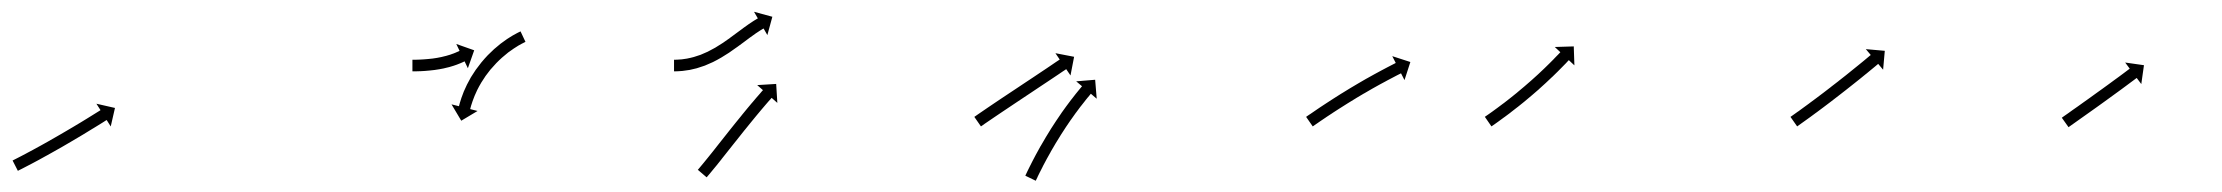

<svg xmlns="http://www.w3.org/2000/svg" viewBox="-20 -299 3830 331"><path d="M3.5 -23.2C2.9 -22.9 2.3 -22.6 1.7 -22.3L10.8 -4.5C11.3 -4.8 11.9 -5.1 12.5 -5.4L12.5 -5.4L12.5 -5.4C14.2 -6.2 15.8 -7 17.5 -7.9L17.5 -7.9L17.5 -7.9C20.1 -9.2 22.6 -10.5 25.2 -11.9L25.2 -11.9L25.2 -11.9C28.6 -13.6 31.9 -15.4 35.2 -17.1L35.2 -17.1L35.2 -17.1C39.1 -19.2 43.1 -21.3 47 -23.4L47 -23.4L47 -23.4C51.4 -25.8 55.7 -28.2 60 -30.6L60.1 -30.6L60.1 -30.6C64.7 -33.2 69.3 -35.8 74 -38.4L74 -38.4L74 -38.4C78.8 -41.1 83.5 -43.8 88.3 -46.5L88.3 -46.5L88.3 -46.5C93 -49.3 97.8 -52 102.5 -54.8L102.5 -54.8L102.5 -54.8C107.1 -57.5 111.7 -60.2 116.2 -62.9L116.2 -62.9L116.3 -62.9C120.5 -65.5 124.8 -68 129 -70.6L129 -70.6L129 -70.6C132.8 -72.9 136.6 -75.2 140.4 -77.6L140.4 -77.6L140.5 -77.6C143.7 -79.5 146.9 -81.5 150.1 -83.5L150.1 -83.5L150.1 -83.5C152.5 -85 155 -86.6 157.5 -88.1C159 -89.1 160.6 -90.1 162.2 -91.1C162.8 -91.4 163.3 -91.8 163.9 -92.1L170.9 -81L178.2 -112.9L146.2 -120.2L153.3 -109.1C152.7 -108.7 152.1 -108.4 151.6 -108C150 -107 148.4 -106.1 146.9 -105.1C144.4 -103.5 142 -102 139.5 -100.5L139.5 -100.5L139.5 -100.5C136.4 -98.5 133.2 -96.6 130 -94.6L130 -94.6L130 -94.6C126.2 -92.3 122.4 -90 118.7 -87.7L118.7 -87.7L118.7 -87.7C114.5 -85.2 110.2 -82.6 106 -80.1L106 -80.1L106 -80.1C101.5 -77.4 96.9 -74.7 92.4 -72.1L92.4 -72.1L92.4 -72.1C87.7 -69.3 83 -66.6 78.3 -63.9L78.3 -63.9L78.3 -63.9C73.6 -61.2 68.9 -58.5 64.1 -55.8L64.1 -55.8L64.2 -55.8C59.6 -53.2 55 -50.6 50.4 -48.1L50.4 -48.1L50.4 -48.1C46.1 -45.7 41.8 -43.4 37.4 -41L37.5 -41L37.5 -41C33.6 -38.9 29.7 -36.9 25.8 -34.8L25.8 -34.8L25.9 -34.8C22.6 -33.1 19.3 -31.3 16 -29.6L16 -29.6L16 -29.6C13.5 -28.3 10.9 -27 8.4 -25.7L8.4 -25.7L8.4 -25.7C6.8 -24.9 5.1 -24 3.5 -23.2L3.5 -23.2Z M692 -196C691.6 -196 691.3 -196 691 -196L691 -176C691.3 -176 691.7 -176 692 -176L692 -176L692.1 -176C693 -176 694 -176 695 -176L695 -176L695 -176C696.5 -176 698.1 -176.1 699.6 -176.1C699.6 -176.1 699.6 -176.1 699.6 -176.1C699.6 -176.1 699.6 -176.1 699.6 -176.1C701.6 -176.2 703.6 -176.2 705.5 -176.3C705.5 -176.3 705.5 -176.3 705.6 -176.3C705.6 -176.3 705.6 -176.3 705.6 -176.3C707.9 -176.4 710.2 -176.6 712.6 -176.7C712.6 -176.7 712.6 -176.7 712.6 -176.7C712.6 -176.7 712.6 -176.7 712.6 -176.7C715.2 -176.9 717.8 -177.1 720.4 -177.4C720.4 -177.4 720.4 -177.4 720.4 -177.4C720.4 -177.4 720.5 -177.4 720.5 -177.4C723.2 -177.6 725.9 -178 728.7 -178.3C728.7 -178.3 728.7 -178.3 728.7 -178.3C728.8 -178.3 728.8 -178.3 728.8 -178.3C731.6 -178.7 734.4 -179.1 737.2 -179.6C737.2 -179.6 737.2 -179.6 737.3 -179.6C737.3 -179.6 737.3 -179.6 737.3 -179.6C740.1 -180.1 742.9 -180.7 745.6 -181.2C745.6 -181.2 745.7 -181.3 745.7 -181.3C745.8 -181.3 745.8 -181.3 745.8 -181.3C748.4 -181.9 751.1 -182.5 753.7 -183.2C753.7 -183.2 753.8 -183.2 753.8 -183.2C753.8 -183.2 753.9 -183.2 753.9 -183.2C756.3 -183.9 758.7 -184.6 761.2 -185.4C761.2 -185.4 761.2 -185.4 761.2 -185.4C761.3 -185.4 761.3 -185.4 761.3 -185.4C763.5 -186.1 765.6 -186.9 767.7 -187.6C767.7 -187.6 767.8 -187.7 767.8 -187.7C767.8 -187.7 767.9 -187.7 767.9 -187.7C769.6 -188.4 771.4 -189.1 773.2 -189.8C773.2 -189.8 773.2 -189.8 773.2 -189.8C773.3 -189.8 773.3 -189.8 773.3 -189.8C774.7 -190.4 776 -191 777.4 -191.6C777.4 -191.6 777.4 -191.6 777.4 -191.6C777.4 -191.6 777.4 -191.6 777.4 -191.6C778.3 -192 779.2 -192.4 780 -192.8C780 -192.8 780 -192.8 780 -192.8C780 -192.8 780 -192.8 780 -192.8C780.3 -193 780.6 -193.1 780.9 -193.3L786.6 -181.4L797.5 -212.3L766.6 -223.2L772.3 -211.3C772 -211.1 771.7 -211 771.4 -210.9C771.4 -210.9 771.4 -210.9 771.4 -210.9C771.5 -210.9 771.5 -210.9 771.5 -210.9C770.7 -210.5 769.9 -210.2 769.1 -209.8C769.1 -209.8 769.1 -209.8 769.2 -209.8C769.2 -209.8 769.2 -209.9 769.2 -209.9C768 -209.3 766.8 -208.8 765.5 -208.3C765.5 -208.3 765.6 -208.3 765.6 -208.3C765.6 -208.3 765.6 -208.3 765.6 -208.3C764 -207.6 762.4 -207 760.8 -206.4C760.8 -206.4 760.8 -206.4 760.9 -206.4C760.9 -206.4 760.9 -206.5 760.9 -206.5C759 -205.7 757 -205.1 755.1 -204.4C755.1 -204.4 755.1 -204.4 755.1 -204.5C755.2 -204.5 755.2 -204.5 755.2 -204.5C753 -203.8 750.8 -203.1 748.5 -202.5C748.5 -202.5 748.6 -202.5 748.6 -202.5C748.6 -202.5 748.7 -202.6 748.7 -202.6C746.3 -201.9 743.8 -201.3 741.4 -200.8C741.4 -200.8 741.4 -200.8 741.4 -200.8C741.5 -200.8 741.5 -200.8 741.5 -200.8C738.9 -200.3 736.4 -199.8 733.8 -199.3C733.8 -199.3 733.8 -199.3 733.9 -199.3C733.9 -199.3 733.9 -199.3 733.9 -199.3C731.3 -198.9 728.7 -198.5 726.1 -198.1C726.1 -198.1 726.1 -198.1 726.1 -198.1C726.1 -198.1 726.2 -198.1 726.2 -198.1C723.6 -197.8 721 -197.5 718.4 -197.3C718.4 -197.3 718.5 -197.3 718.5 -197.3C718.5 -197.3 718.5 -197.3 718.5 -197.3C716.1 -197 713.6 -196.8 711.2 -196.7C711.2 -196.7 711.2 -196.7 711.2 -196.7C711.3 -196.7 711.3 -196.7 711.3 -196.7C709.1 -196.5 706.9 -196.4 704.6 -196.3C704.6 -196.3 704.7 -196.3 704.7 -196.3C704.7 -196.3 704.7 -196.3 704.7 -196.3C702.8 -196.2 700.9 -196.2 699.1 -196.1C699.1 -196.1 699.1 -196.1 699.1 -196.1C699.1 -196.1 699.1 -196.1 699.1 -196.1C697.7 -196.1 696.2 -196 694.7 -196L694.8 -196L694.8 -196C693.8 -196 692.9 -196 691.9 -196L692 -196ZM884.3 -226.1C884.9 -226.3 885.4 -226.6 885.9 -226.8L877.4 -244.9C876.9 -244.7 876.3 -244.4 875.8 -244.1C875.8 -244.1 875.8 -244.1 875.7 -244.1C875.7 -244.1 875.7 -244.1 875.7 -244.1C874.1 -243.3 872.5 -242.5 870.9 -241.7C870.9 -241.7 870.9 -241.7 870.9 -241.7C870.8 -241.7 870.8 -241.6 870.8 -241.6C868.4 -240.3 865.9 -239 863.5 -237.6C863.5 -237.6 863.5 -237.6 863.5 -237.6C863.4 -237.5 863.4 -237.5 863.4 -237.5C860.3 -235.7 857.2 -233.7 854.2 -231.8C854.2 -231.8 854.2 -231.7 854.1 -231.7C854.1 -231.7 854 -231.6 854 -231.6C850.5 -229.2 847 -226.7 843.6 -224.1C843.6 -224.1 843.6 -224.1 843.5 -224.1C843.5 -224 843.4 -224 843.4 -224C839.7 -221 836 -218 832.4 -214.8C832.4 -214.8 832.3 -214.8 832.3 -214.7C832.2 -214.7 832.2 -214.7 832.2 -214.7C828.4 -211.2 824.7 -207.7 821.1 -204C821.1 -204 821.1 -204 821 -203.9C821 -203.9 820.9 -203.8 820.9 -203.8C817.3 -200 813.8 -196.1 810.4 -192C810.4 -192 810.3 -192 810.3 -191.9C810.2 -191.9 810.2 -191.8 810.2 -191.8C806.9 -187.7 803.7 -183.5 800.6 -179.2C800.6 -179.2 800.5 -179.2 800.5 -179.1C800.4 -179.1 800.4 -179 800.4 -179C797.5 -174.8 794.7 -170.5 792.1 -166.2C792.1 -166.2 792 -166.1 792 -166C792 -166 791.9 -165.9 791.9 -165.9C789.5 -161.8 787.3 -157.6 785.1 -153.3C785.1 -153.3 785.1 -153.3 785 -153.2C785 -153.2 785 -153.1 785 -153.1C783.1 -149.3 781.3 -145.4 779.7 -141.5C779.7 -141.5 779.6 -141.4 779.6 -141.4C779.6 -141.3 779.6 -141.3 779.6 -141.3C778.2 -137.9 777 -134.5 775.8 -131.1C775.8 -131.1 775.7 -131.1 775.7 -131.1C775.7 -131 775.7 -131 775.7 -131C774.8 -128.3 774 -125.7 773.2 -123C773.2 -123 773.1 -123 773.1 -123C773.1 -122.9 773.1 -122.9 773.1 -122.9C772.6 -121.2 772.1 -119.5 771.7 -117.7C771.7 -117.7 771.7 -117.7 771.7 -117.7C771.7 -117.7 771.7 -117.7 771.7 -117.7C771.5 -117.1 771.3 -116.5 771.2 -115.9L758.4 -119.1L775.2 -90.9L803.3 -107.7L790.6 -110.9C790.7 -111.5 790.9 -112.1 791 -112.7C791 -112.7 791 -112.6 791 -112.6C791 -112.6 791 -112.6 791 -112.6C791.4 -114.2 791.9 -115.8 792.3 -117.4C792.3 -117.4 792.3 -117.3 792.3 -117.3C792.3 -117.3 792.3 -117.3 792.3 -117.3C793 -119.7 793.8 -122.2 794.7 -124.6C794.7 -124.6 794.6 -124.6 794.6 -124.5C794.6 -124.5 794.6 -124.4 794.6 -124.4C795.7 -127.6 796.9 -130.7 798.2 -133.8C798.2 -133.8 798.1 -133.8 798.1 -133.7C798.1 -133.7 798.1 -133.6 798.1 -133.6C799.6 -137.3 801.3 -140.9 803 -144.5C803 -144.5 803 -144.4 802.9 -144.3C802.9 -144.3 802.9 -144.2 802.9 -144.2C804.9 -148.2 807 -152.1 809.3 -155.9C809.3 -155.9 809.2 -155.9 809.2 -155.8C809.2 -155.8 809.1 -155.7 809.1 -155.7C811.6 -159.8 814.2 -163.8 816.9 -167.7C816.9 -167.7 816.9 -167.7 816.8 -167.6C816.8 -167.6 816.7 -167.5 816.7 -167.5C819.6 -171.5 822.6 -175.4 825.7 -179.3C825.7 -179.3 825.7 -179.2 825.7 -179.2C825.6 -179.1 825.6 -179.1 825.6 -179.1C828.8 -182.8 832.1 -186.5 835.5 -190.1C835.5 -190.1 835.4 -190.1 835.4 -190C835.4 -190 835.3 -189.9 835.3 -189.9C838.7 -193.3 842.1 -196.7 845.7 -199.9C845.7 -199.9 845.6 -199.8 845.6 -199.8C845.5 -199.8 845.5 -199.7 845.5 -199.7C848.9 -202.7 852.3 -205.5 855.8 -208.3C855.8 -208.3 855.8 -208.3 855.7 -208.2C855.7 -208.2 855.6 -208.2 855.6 -208.2C858.8 -210.6 862.1 -212.9 865.4 -215.1C865.4 -215.1 865.3 -215.1 865.3 -215.1C865.2 -215.1 865.2 -215 865.2 -215C868 -216.9 870.8 -218.6 873.7 -220.4C873.7 -220.4 873.6 -220.3 873.6 -220.3C873.5 -220.3 873.5 -220.3 873.5 -220.3C875.7 -221.5 877.9 -222.8 880.2 -224C880.2 -224 880.2 -224 880.1 -223.9C880.1 -223.9 880.1 -223.9 880.1 -223.9C881.5 -224.7 883 -225.4 884.4 -226.1C884.4 -226.1 884.4 -226.1 884.4 -226.1C884.4 -226.1 884.3 -226.1 884.3 -226.1Z M1143.7 -196C1143.1 -196 1142.5 -196 1142 -196L1142 -176C1142.7 -176 1143.3 -176 1143.9 -176C1143.9 -176 1143.9 -176 1143.9 -176C1143.9 -176 1144 -176 1144 -176C1145.7 -176 1147.5 -176.1 1149.3 -176.2C1149.3 -176.2 1149.3 -176.2 1149.4 -176.2C1149.4 -176.2 1149.4 -176.2 1149.4 -176.2C1152.2 -176.3 1154.9 -176.6 1157.7 -176.8C1157.7 -176.8 1157.7 -176.8 1157.8 -176.8C1157.8 -176.8 1157.9 -176.9 1157.9 -176.9C1161.4 -177.3 1164.9 -177.8 1168.5 -178.4C1168.5 -178.4 1168.5 -178.4 1168.6 -178.4C1168.7 -178.4 1168.7 -178.4 1168.7 -178.4C1172.9 -179.3 1177 -180.2 1181.1 -181.3C1181.1 -181.3 1181.1 -181.3 1181.2 -181.3C1181.3 -181.4 1181.4 -181.4 1181.4 -181.4C1185.9 -182.7 1190.4 -184.2 1194.8 -185.8C1194.8 -185.8 1194.9 -185.9 1195 -185.9C1195 -185.9 1195.1 -185.9 1195.1 -185.9C1199.8 -187.8 1204.5 -189.9 1209.1 -192C1209.1 -192 1209.1 -192 1209.2 -192.1C1209.3 -192.1 1209.3 -192.1 1209.3 -192.1C1214.1 -194.5 1218.7 -197 1223.3 -199.7C1223.3 -199.7 1223.4 -199.7 1223.4 -199.7C1223.5 -199.7 1223.5 -199.8 1223.5 -199.8C1228.1 -202.5 1232.6 -205.4 1237.1 -208.3C1237.1 -208.3 1237.1 -208.3 1237.1 -208.3C1237.2 -208.4 1237.2 -208.4 1237.2 -208.4C1241.5 -211.3 1245.8 -214.3 1250 -217.4C1250 -217.4 1250.1 -217.4 1250.1 -217.4C1250.1 -217.4 1250.1 -217.4 1250.1 -217.4C1254.1 -220.3 1258.1 -223.3 1262.1 -226.2C1265.7 -228.9 1269.3 -231.6 1272.9 -234.3C1272.9 -234.3 1272.9 -234.2 1272.8 -234.2C1272.8 -234.2 1272.8 -234.2 1272.8 -234.2C1275.9 -236.5 1279.1 -238.7 1282.2 -240.9C1282.2 -240.9 1282.2 -240.9 1282.2 -240.9C1282.1 -240.9 1282.1 -240.9 1282.1 -240.9C1284.6 -242.6 1287.1 -244.2 1289.7 -245.9C1289.7 -245.9 1289.6 -245.9 1289.6 -245.8C1289.6 -245.8 1289.5 -245.8 1289.5 -245.8C1291.2 -246.9 1292.9 -247.9 1294.6 -248.9C1294.6 -248.9 1294.6 -248.9 1294.5 -248.9C1294.5 -248.9 1294.5 -248.8 1294.5 -248.8C1295.1 -249.2 1295.8 -249.6 1296.4 -249.9L1302.9 -238.5L1311.5 -270.1L1279.9 -278.7L1286.5 -267.3C1285.8 -266.9 1285.1 -266.5 1284.5 -266.2C1284.5 -266.2 1284.5 -266.1 1284.4 -266.1C1284.4 -266.1 1284.4 -266.1 1284.4 -266.1C1282.6 -265 1280.8 -263.9 1278.9 -262.8C1278.9 -262.8 1278.9 -262.7 1278.9 -262.7C1278.9 -262.7 1278.8 -262.7 1278.8 -262.7C1276.1 -261 1273.5 -259.2 1270.8 -257.4C1270.8 -257.4 1270.8 -257.4 1270.8 -257.4C1270.8 -257.3 1270.7 -257.3 1270.7 -257.3C1267.5 -255 1264.3 -252.7 1261 -250.4C1261 -250.4 1261 -250.4 1261 -250.4C1261 -250.4 1261 -250.3 1261 -250.3C1257.4 -247.7 1253.7 -245 1250.1 -242.3C1246.2 -239.3 1242.3 -236.4 1238.3 -233.6C1238.3 -233.6 1238.3 -233.6 1238.4 -233.6C1238.4 -233.6 1238.4 -233.6 1238.4 -233.6C1234.3 -230.7 1230.1 -227.8 1226 -224.9C1226 -224.9 1226 -224.9 1226 -225C1226.1 -225 1226.1 -225 1226.1 -225C1221.8 -222.2 1217.5 -219.5 1213.2 -216.9C1213.2 -216.9 1213.2 -216.9 1213.3 -217C1213.3 -217 1213.4 -217 1213.4 -217C1209.1 -214.6 1204.7 -212.2 1200.3 -210C1200.3 -210 1200.4 -210 1200.5 -210.1C1200.5 -210.1 1200.6 -210.1 1200.6 -210.1C1196.3 -208.1 1192 -206.2 1187.7 -204.5C1187.7 -204.5 1187.8 -204.5 1187.8 -204.6C1187.9 -204.6 1188 -204.6 1188 -204.6C1183.9 -203.1 1179.8 -201.8 1175.7 -200.6C1175.7 -200.6 1175.8 -200.6 1175.9 -200.6C1175.9 -200.6 1176 -200.7 1176 -200.7C1172.3 -199.7 1168.6 -198.8 1164.8 -198.1C1164.8 -198.1 1164.9 -198.1 1165 -198.1C1165 -198.1 1165.1 -198.1 1165.1 -198.1C1161.9 -197.6 1158.7 -197.1 1155.5 -196.7C1155.5 -196.7 1155.6 -196.7 1155.6 -196.7C1155.7 -196.7 1155.7 -196.7 1155.7 -196.7C1153.3 -196.5 1150.8 -196.3 1148.3 -196.2C1148.3 -196.2 1148.3 -196.2 1148.4 -196.2C1148.4 -196.2 1148.4 -196.2 1148.4 -196.2C1146.8 -196.1 1145.2 -196 1143.6 -196C1143.6 -196 1143.6 -196 1143.7 -196C1143.7 -196 1143.7 -196 1143.7 -196ZM1184.3 -7.7C1183.8 -7.2 1183.4 -6.8 1183 -6.3L1198.2 6.7C1198.6 6.2 1199.1 5.7 1199.5 5.3L1199.5 5.2L1199.5 5.2C1200.7 3.8 1201.9 2.4 1203.1 1L1203.1 1L1203.1 1C1204.9 -1.2 1206.8 -3.5 1208.6 -5.7L1208.6 -5.7L1208.6 -5.7C1211 -8.6 1213.4 -11.5 1215.8 -14.4L1215.8 -14.4L1215.8 -14.4C1218.6 -17.9 1221.3 -21.4 1224.1 -24.8L1224.1 -24.9L1224.1 -24.9C1227.2 -28.8 1230.3 -32.7 1233.4 -36.6C1236.7 -40.7 1240 -44.9 1243.3 -49.1C1246.7 -53.4 1250.2 -57.7 1253.6 -62L1253.6 -62L1253.6 -62C1257 -66.3 1260.5 -70.7 1263.9 -75L1263.9 -75L1263.9 -74.9C1267.3 -79.1 1270.6 -83.3 1274 -87.4L1274 -87.4L1274 -87.4C1277.1 -91.3 1280.3 -95.2 1283.5 -99L1283.5 -99L1283.5 -99C1286.4 -102.4 1289.2 -105.9 1292.1 -109.3L1292.1 -109.3L1292.1 -109.3C1294.6 -112.2 1297 -115.1 1299.5 -118L1299.5 -118L1299.5 -118C1301.4 -120.2 1303.3 -122.4 1305.2 -124.6L1305.2 -124.6L1305.2 -124.6C1306.5 -126 1307.7 -127.4 1309 -128.8L1309 -128.8L1308.9 -128.8C1309.4 -129.3 1309.8 -129.8 1310.3 -130.3L1320.1 -121.6L1318.1 -154.3L1285.4 -152.3L1295.3 -143.6C1294.8 -143.1 1294.4 -142.6 1294 -142.1L1293.9 -142.1L1293.9 -142.1C1292.7 -140.6 1291.4 -139.2 1290.2 -137.7L1290.2 -137.7L1290.2 -137.7C1288.2 -135.5 1286.3 -133.3 1284.3 -131L1284.3 -131L1284.3 -131C1281.8 -128.1 1279.3 -125.2 1276.9 -122.2L1276.8 -122.2L1276.8 -122.2C1273.9 -118.7 1271 -115.3 1268.1 -111.8L1268.1 -111.8L1268.1 -111.8C1264.9 -107.9 1261.7 -104 1258.5 -100.1L1258.5 -100L1258.5 -100C1255.1 -95.9 1251.7 -91.7 1248.3 -87.5L1248.3 -87.5L1248.3 -87.5C1244.8 -83.1 1241.4 -78.8 1237.9 -74.5L1237.9 -74.5L1237.9 -74.5C1234.5 -70.2 1231.1 -65.8 1227.6 -61.5C1224.3 -57.3 1221 -53.1 1217.7 -49C1214.7 -45.1 1211.6 -41.2 1208.5 -37.3L1208.5 -37.3L1208.5 -37.3C1205.7 -33.9 1203 -30.4 1200.2 -27L1200.2 -27L1200.2 -27C1197.9 -24.1 1195.5 -21.3 1193.2 -18.4L1193.2 -18.4L1193.2 -18.4C1191.4 -16.2 1189.6 -14 1187.8 -11.9L1187.8 -11.9L1187.8 -11.9C1186.6 -10.5 1185.4 -9.1 1184.3 -7.7L1184.3 -7.7Z M1661.3 -98.6C1660.8 -98.3 1660.2 -97.9 1659.7 -97.5L1671.1 -81.1C1671.7 -81.5 1672.2 -81.9 1672.8 -82.2C1674.3 -83.3 1675.9 -84.4 1677.4 -85.5L1677.4 -85.5L1677.4 -85.5C1679.8 -87.1 1682.2 -88.8 1684.6 -90.4L1684.6 -90.4L1684.6 -90.4C1687.7 -92.6 1690.9 -94.7 1694 -96.8L1694 -96.8L1694 -96.8C1697.7 -99.3 1701.4 -101.8 1705.1 -104.3L1705.1 -104.3L1705.1 -104.3C1709.2 -107.1 1713.4 -109.9 1717.5 -112.6C1722 -115.6 1726.4 -118.6 1730.8 -121.5C1735.4 -124.6 1740 -127.6 1744.6 -130.7C1749.2 -133.7 1753.8 -136.8 1758.3 -139.8C1762.8 -142.8 1767.2 -145.7 1771.6 -148.7C1775.8 -151.4 1779.9 -154.2 1784.1 -157C1787.8 -159.4 1791.5 -161.9 1795.2 -164.4C1798.3 -166.5 1801.5 -168.6 1804.6 -170.7C1807 -172.3 1809.4 -174 1811.8 -175.6C1813.4 -176.6 1814.9 -177.7 1816.5 -178.7C1817 -179.1 1817.6 -179.5 1818.1 -179.8L1825.5 -168.9L1831.7 -201.1L1799.5 -207.3L1806.9 -196.4C1806.4 -196 1805.8 -195.7 1805.3 -195.3C1803.7 -194.2 1802.2 -193.2 1800.6 -192.2C1798.2 -190.5 1795.8 -188.9 1793.4 -187.3C1790.3 -185.2 1787.2 -183.1 1784.1 -181C1780.4 -178.5 1776.7 -176.1 1773 -173.6C1768.8 -170.8 1764.7 -168.1 1760.6 -165.3C1756.1 -162.4 1751.7 -159.4 1747.3 -156.5C1742.7 -153.4 1738.1 -150.4 1733.5 -147.3C1728.9 -144.3 1724.3 -141.2 1719.8 -138.2C1715.3 -135.2 1710.9 -132.2 1706.4 -129.3C1702.3 -126.5 1698.1 -123.7 1693.9 -120.9L1693.9 -120.9L1693.9 -120.9C1690.2 -118.4 1686.5 -115.9 1682.8 -113.4L1682.8 -113.4L1682.8 -113.4C1679.6 -111.2 1676.5 -109.1 1673.3 -106.9L1673.3 -106.9L1673.3 -106.9C1670.9 -105.2 1668.4 -103.6 1666 -101.9L1666 -101.9L1666 -101.9C1664.4 -100.8 1662.9 -99.7 1661.3 -98.6ZM1748.3 2.5C1748 3 1747.8 3.5 1747.6 3.9L1765.6 12.6C1765.9 12.1 1766.1 11.6 1766.3 11.1L1766.3 11.1L1766.3 11.1C1767.1 9.4 1767.9 7.7 1768.8 6L1768.7 6L1768.7 6C1770 3.3 1771.3 0.7 1772.6 -2C1772.6 -2 1772.6 -1.9 1772.6 -1.9C1772.6 -1.9 1772.6 -1.9 1772.6 -1.9C1774.3 -5.3 1776 -8.7 1777.8 -12.1C1777.8 -12.1 1777.7 -12.1 1777.7 -12.1C1777.7 -12.1 1777.7 -12.1 1777.7 -12.1C1779.8 -16.1 1781.9 -20.1 1784.1 -24.1C1784.1 -24.1 1784.1 -24.1 1784 -24C1784 -24 1784 -24 1784 -24C1786.4 -28.4 1788.9 -32.9 1791.4 -37.2C1791.4 -37.2 1791.4 -37.2 1791.3 -37.2C1791.3 -37.2 1791.3 -37.2 1791.3 -37.2C1794 -41.9 1796.7 -46.5 1799.5 -51.2C1799.5 -51.2 1799.5 -51.1 1799.4 -51.1C1799.4 -51.1 1799.4 -51.1 1799.4 -51.1C1802.3 -55.9 1805.2 -60.6 1808.2 -65.3C1808.2 -65.3 1808.1 -65.3 1808.1 -65.3C1808.1 -65.3 1808.1 -65.3 1808.1 -65.3C1811.1 -70 1814.1 -74.6 1817.2 -79.3C1817.2 -79.3 1817.2 -79.3 1817.2 -79.3C1817.1 -79.2 1817.1 -79.2 1817.1 -79.2C1820.1 -83.7 1823.2 -88.2 1826.2 -92.6C1826.2 -92.6 1826.2 -92.6 1826.2 -92.6C1826.2 -92.6 1826.2 -92.5 1826.2 -92.5C1829.1 -96.7 1832 -100.8 1835 -104.9C1835 -104.9 1835 -104.8 1835 -104.8C1835 -104.8 1835 -104.8 1835 -104.8C1837.7 -108.4 1840.4 -112.1 1843.1 -115.7C1843.1 -115.7 1843.1 -115.6 1843.1 -115.6C1843.1 -115.6 1843.1 -115.6 1843.1 -115.6C1845.4 -118.6 1847.8 -121.6 1850.2 -124.6C1850.2 -124.6 1850.2 -124.6 1850.1 -124.6C1850.1 -124.6 1850.1 -124.6 1850.1 -124.6C1852 -126.9 1853.8 -129.2 1855.7 -131.5L1855.7 -131.5L1855.7 -131.4C1856.9 -132.9 1858.1 -134.4 1859.3 -135.8L1859.3 -135.8L1859.3 -135.8C1859.8 -136.3 1860.2 -136.8 1860.6 -137.4L1870.7 -128.8L1868 -161.5L1835.3 -158.8L1845.4 -150.3C1844.9 -149.8 1844.5 -149.2 1844 -148.7L1844 -148.7L1844 -148.7C1842.8 -147.2 1841.5 -145.7 1840.3 -144.2L1840.3 -144.2L1840.3 -144.2C1838.3 -141.8 1836.4 -139.5 1834.5 -137.1C1834.5 -137.1 1834.5 -137.1 1834.5 -137.1C1834.5 -137.1 1834.5 -137.1 1834.5 -137.1C1832.1 -134 1829.7 -130.9 1827.3 -127.8C1827.3 -127.8 1827.2 -127.8 1827.2 -127.8C1827.2 -127.8 1827.2 -127.8 1827.2 -127.8C1824.4 -124.1 1821.6 -120.4 1818.9 -116.7C1818.9 -116.7 1818.9 -116.7 1818.9 -116.7C1818.9 -116.6 1818.8 -116.6 1818.8 -116.6C1815.8 -112.5 1812.8 -108.3 1809.8 -104.1C1809.8 -104.1 1809.8 -104 1809.8 -104C1809.8 -104 1809.8 -104 1809.8 -104C1806.7 -99.5 1803.6 -94.9 1800.5 -90.3C1800.5 -90.3 1800.5 -90.3 1800.5 -90.3C1800.5 -90.3 1800.5 -90.3 1800.5 -90.3C1797.4 -85.5 1794.3 -80.8 1791.2 -76C1791.2 -76 1791.2 -76 1791.2 -75.9C1791.2 -75.9 1791.2 -75.9 1791.2 -75.9C1788.2 -71.1 1785.2 -66.3 1782.3 -61.4C1782.3 -61.4 1782.3 -61.4 1782.3 -61.4C1782.3 -61.4 1782.3 -61.3 1782.3 -61.3C1779.5 -56.6 1776.7 -51.9 1774 -47.1C1774 -47.1 1774 -47.1 1774 -47.1C1773.9 -47.1 1773.9 -47.1 1773.9 -47.1C1771.4 -42.6 1768.9 -38.1 1766.5 -33.6C1766.5 -33.6 1766.5 -33.6 1766.5 -33.6C1766.4 -33.5 1766.4 -33.5 1766.4 -33.5C1764.3 -29.5 1762.1 -25.4 1760 -21.3C1760 -21.3 1760 -21.3 1760 -21.3C1760 -21.3 1760 -21.3 1760 -21.3C1758.2 -17.8 1756.4 -14.3 1754.7 -10.8C1754.7 -10.8 1754.7 -10.8 1754.7 -10.8C1754.7 -10.8 1754.7 -10.8 1754.7 -10.8C1753.3 -8.1 1752 -5.4 1750.7 -2.7L1750.7 -2.6L1750.7 -2.6C1749.9 -0.9 1749.1 0.8 1748.2 2.6L1748.2 2.5Z M2233.3 -98.7C2232.8 -98.3 2232.2 -97.9 2231.7 -97.5L2243.1 -81.1C2243.7 -81.5 2244.2 -81.9 2244.8 -82.2C2246.3 -83.3 2247.9 -84.4 2249.4 -85.5L2249.4 -85.5L2249.4 -85.4C2251.8 -87.1 2254.2 -88.8 2256.6 -90.4L2256.6 -90.4L2256.6 -90.4C2259.8 -92.5 2262.9 -94.7 2266.1 -96.8L2266 -96.8L2266 -96.8C2269.8 -99.3 2273.5 -101.7 2277.3 -104.2L2277.3 -104.2L2277.2 -104.2C2281.4 -106.9 2285.6 -109.7 2289.9 -112.4L2289.9 -112.4L2289.8 -112.3C2294.4 -115.2 2298.9 -118.1 2303.4 -120.9L2303.4 -120.9L2303.4 -120.9C2308.1 -123.8 2312.8 -126.7 2317.6 -129.6L2317.6 -129.6L2317.5 -129.6C2322.3 -132.4 2327 -135.3 2331.8 -138.1L2331.8 -138L2331.8 -138C2336.4 -140.7 2341.1 -143.4 2345.7 -146.1L2345.7 -146.1L2345.7 -146.1C2350.1 -148.5 2354.5 -151 2358.8 -153.4L2358.8 -153.4L2358.8 -153.4C2362.8 -155.5 2366.7 -157.7 2370.7 -159.8L2370.7 -159.8L2370.6 -159.8C2374 -161.6 2377.3 -163.4 2380.7 -165.1L2380.7 -165.1L2380.7 -165.1C2383.3 -166.5 2385.9 -167.8 2388.5 -169.2L2388.5 -169.2L2388.5 -169.2C2390.1 -170 2391.8 -170.9 2393.5 -171.7C2394.1 -172 2394.7 -172.3 2395.3 -172.6L2401.3 -160.9L2411.4 -192.1L2380.2 -202.2L2386.2 -190.5C2385.6 -190.2 2385 -189.8 2384.4 -189.5C2382.7 -188.7 2381 -187.8 2379.3 -186.9L2379.3 -186.9L2379.3 -186.9C2376.7 -185.6 2374.1 -184.2 2371.4 -182.8L2371.4 -182.8L2371.4 -182.8C2368 -181 2364.6 -179.2 2361.2 -177.4L2361.2 -177.4L2361.2 -177.4C2357.2 -175.3 2353.2 -173.1 2349.2 -170.9L2349.2 -170.9L2349.2 -170.9C2344.7 -168.4 2340.3 -166 2335.9 -163.5L2335.9 -163.5L2335.8 -163.5C2331.1 -160.8 2326.4 -158.1 2321.7 -155.3L2321.7 -155.3L2321.7 -155.3C2316.9 -152.5 2312 -149.6 2307.2 -146.7L2307.2 -146.7L2307.2 -146.7C2302.4 -143.8 2297.6 -140.9 2292.9 -137.9L2292.9 -137.9L2292.8 -137.9C2288.2 -135 2283.7 -132.1 2279.1 -129.2L2279.1 -129.2L2279.1 -129.2C2274.8 -126.5 2270.5 -123.7 2266.3 -120.9L2266.3 -120.9L2266.3 -120.9C2262.5 -118.4 2258.7 -115.9 2254.9 -113.4L2254.9 -113.4L2254.9 -113.4C2251.7 -111.2 2248.5 -109.1 2245.4 -106.9L2245.4 -106.9L2245.4 -106.9C2242.9 -105.3 2240.5 -103.6 2238.1 -101.9L2238 -101.9L2238 -101.9C2236.5 -100.8 2234.9 -99.7 2233.3 -98.7Z M2541.4 -98.7C2540.9 -98.3 2540.4 -98 2539.8 -97.6L2551.2 -81.1C2551.7 -81.5 2552.2 -81.9 2552.8 -82.2L2552.8 -82.2L2552.8 -82.2C2554.3 -83.3 2555.8 -84.4 2557.4 -85.4L2557.4 -85.4L2557.4 -85.4C2559.7 -87.1 2562.1 -88.8 2564.4 -90.4L2564.5 -90.5L2564.5 -90.5C2567.5 -92.6 2570.5 -94.8 2573.5 -97.1L2573.6 -97.1L2573.6 -97.1C2577.1 -99.7 2580.7 -102.4 2584.2 -105C2584.2 -105 2584.2 -105 2584.2 -105.1C2584.2 -105.1 2584.2 -105.1 2584.2 -105.1C2588.1 -108.1 2592 -111.1 2595.9 -114.2C2595.9 -114.2 2595.9 -114.2 2596 -114.2C2596 -114.2 2596 -114.2 2596 -114.2C2600.1 -117.5 2604.2 -120.8 2608.3 -124.1C2608.3 -124.1 2608.3 -124.1 2608.3 -124.1C2608.3 -124.2 2608.4 -124.2 2608.4 -124.2C2612.6 -127.6 2616.7 -131.1 2620.9 -134.7C2620.9 -134.7 2620.9 -134.7 2620.9 -134.7C2620.9 -134.7 2620.9 -134.7 2620.9 -134.7C2625.1 -138.3 2629.2 -141.8 2633.3 -145.4C2633.3 -145.4 2633.3 -145.5 2633.3 -145.5C2633.3 -145.5 2633.3 -145.5 2633.3 -145.5C2637.2 -149 2641.1 -152.6 2645 -156.1C2645 -156.1 2645 -156.1 2645.1 -156.1C2645.1 -156.2 2645.1 -156.2 2645.1 -156.2C2648.7 -159.5 2652.3 -162.9 2655.8 -166.3C2655.8 -166.3 2655.9 -166.3 2655.9 -166.3C2655.9 -166.3 2655.9 -166.3 2655.9 -166.3C2659.1 -169.4 2662.2 -172.5 2665.4 -175.6L2665.4 -175.6L2665.4 -175.6C2668.1 -178.3 2670.7 -180.9 2673.3 -183.6L2673.3 -183.6L2673.3 -183.6C2675.4 -185.7 2677.4 -187.7 2679.4 -189.8L2679.4 -189.8L2679.4 -189.8C2680.7 -191.2 2681.9 -192.5 2683.2 -193.9L2683.2 -193.9L2683.2 -193.9C2683.7 -194.4 2684.1 -194.8 2684.6 -195.3L2694.2 -186.3L2693.1 -219L2660.4 -218L2670 -209C2669.5 -208.5 2669.1 -208.1 2668.7 -207.6L2668.7 -207.6L2668.7 -207.6C2667.4 -206.3 2666.2 -205 2664.9 -203.6L2664.9 -203.7L2664.9 -203.7C2663 -201.6 2661 -199.6 2659 -197.6L2659 -197.6L2659.1 -197.6C2656.5 -195 2653.9 -192.4 2651.3 -189.8L2651.3 -189.8L2651.3 -189.8C2648.2 -186.8 2645.1 -183.8 2642 -180.7C2642 -180.7 2642 -180.8 2642 -180.8C2642 -180.8 2642.1 -180.8 2642.1 -180.8C2638.5 -177.4 2635 -174.1 2631.5 -170.8C2631.5 -170.8 2631.5 -170.8 2631.5 -170.8C2631.5 -170.8 2631.5 -170.8 2631.5 -170.8C2627.7 -167.3 2623.8 -163.9 2620 -160.4C2620 -160.4 2620 -160.4 2620 -160.4C2620 -160.4 2620 -160.4 2620 -160.4C2616 -156.9 2612 -153.4 2607.9 -149.9C2607.9 -149.9 2607.9 -149.9 2607.9 -149.9C2607.9 -149.9 2607.9 -149.9 2607.9 -149.9C2603.8 -146.4 2599.7 -143 2595.6 -139.6C2595.6 -139.6 2595.6 -139.6 2595.6 -139.6C2595.6 -139.6 2595.7 -139.6 2595.7 -139.6C2591.6 -136.3 2587.6 -133.1 2583.5 -129.8C2583.5 -129.8 2583.5 -129.9 2583.5 -129.9C2583.6 -129.9 2583.6 -129.9 2583.6 -129.9C2579.8 -126.9 2575.9 -123.9 2572.1 -120.9C2572.1 -120.9 2572.1 -121 2572.1 -121C2572.1 -121 2572.1 -121 2572.1 -121C2568.6 -118.4 2565.2 -115.7 2561.7 -113.2L2561.7 -113.2L2561.7 -113.2C2558.7 -111 2555.8 -108.8 2552.8 -106.7L2552.8 -106.7L2552.8 -106.7C2550.5 -105.1 2548.2 -103.4 2545.9 -101.8L2545.9 -101.8L2545.9 -101.8C2544.4 -100.8 2542.9 -99.7 2541.4 -98.7L2541.4 -98.7Z M3068.3 -98.6C3067.8 -98.3 3067.3 -97.9 3066.7 -97.5L3078.2 -81.1C3078.7 -81.5 3079.2 -81.9 3079.8 -82.2L3079.8 -82.2L3079.8 -82.2C3081.3 -83.3 3082.8 -84.4 3084.3 -85.4L3084.3 -85.4L3084.4 -85.5C3086.7 -87.1 3089.1 -88.8 3091.4 -90.5L3091.4 -90.5L3091.4 -90.5C3094.5 -92.7 3097.5 -94.9 3100.6 -97.1L3100.6 -97.1L3100.6 -97.1C3104.2 -99.7 3107.8 -102.3 3111.3 -105L3111.3 -105L3111.4 -105C3115.3 -108 3119.3 -110.9 3123.3 -113.9L3123.3 -113.9L3123.3 -113.9C3127.6 -117.1 3131.8 -120.3 3136 -123.5L3136 -123.5L3136 -123.5C3140.4 -126.9 3144.7 -130.2 3149.1 -133.6L3149.1 -133.6L3149.1 -133.6C3153.4 -136.9 3157.8 -140.3 3162.1 -143.7L3162.1 -143.7L3162.1 -143.7C3166.3 -147 3170.4 -150.3 3174.6 -153.6L3174.6 -153.6L3174.6 -153.6C3178.5 -156.7 3182.4 -159.8 3186.3 -162.9L3186.3 -162.9L3186.3 -162.9C3189.7 -165.7 3193.2 -168.5 3196.6 -171.3L3196.6 -171.3L3196.7 -171.3C3199.6 -173.7 3202.5 -176.1 3205.4 -178.5L3205.4 -178.5L3205.4 -178.5C3207.6 -180.3 3209.9 -182.2 3212.1 -184L3212.1 -184L3212.1 -184C3213.5 -185.2 3215 -186.4 3216.4 -187.6C3216.9 -188 3217.4 -188.5 3217.9 -188.9L3226.4 -178.8L3229.3 -211.4L3196.6 -214.3L3205.1 -204.2C3204.6 -203.8 3204.1 -203.4 3203.6 -203C3202.2 -201.8 3200.7 -200.6 3199.3 -199.4L3199.3 -199.4L3199.3 -199.4C3197.1 -197.6 3194.9 -195.7 3192.7 -193.9L3192.7 -193.9L3192.7 -193.9C3189.8 -191.5 3186.9 -189.2 3184 -186.8L3184 -186.8L3184 -186.8C3180.6 -184 3177.2 -181.3 3173.7 -178.5L3173.7 -178.5L3173.7 -178.5C3169.9 -175.4 3166 -172.3 3162.2 -169.2L3162.2 -169.2L3162.2 -169.2C3158 -166 3153.9 -162.7 3149.7 -159.4L3149.7 -159.4L3149.8 -159.4C3145.5 -156.1 3141.2 -152.7 3136.8 -149.4L3136.9 -149.4L3136.9 -149.4C3132.5 -146.1 3128.2 -142.7 3123.9 -139.4L3123.9 -139.4L3123.9 -139.4C3119.7 -136.3 3115.5 -133.1 3111.3 -129.9L3111.3 -129.9L3111.3 -129.9C3107.4 -127 3103.4 -124 3099.4 -121.1L3099.5 -121.1L3099.5 -121.1C3095.9 -118.5 3092.4 -115.9 3088.8 -113.3L3088.8 -113.3L3088.8 -113.3C3085.8 -111.1 3082.8 -108.9 3079.8 -106.7L3079.8 -106.7L3079.8 -106.8C3077.5 -105.1 3075.1 -103.4 3072.8 -101.8L3072.8 -101.8L3072.8 -101.8C3071.3 -100.7 3069.8 -99.7 3068.3 -98.6L3068.3 -98.6Z M3535.8 -97C3535.4 -96.7 3535 -96.4 3534.5 -96L3546.1 -79.7C3546.5 -80.1 3547 -80.4 3547.4 -80.7C3548.7 -81.6 3549.9 -82.5 3551.2 -83.4C3553.1 -84.7 3555.1 -86.1 3557 -87.5C3559.5 -89.3 3562.1 -91.1 3564.6 -92.9C3567.6 -95 3570.6 -97.1 3573.5 -99.2C3576.9 -101.6 3580.2 -104 3583.5 -106.3C3587.1 -108.9 3590.6 -111.4 3594.2 -113.9C3597.8 -116.6 3601.5 -119.2 3605.2 -121.8C3608.8 -124.4 3612.5 -127.1 3616.1 -129.7L3616.1 -129.7L3616.1 -129.7C3619.7 -132.3 3623.2 -134.8 3626.7 -137.4L3626.7 -137.4L3626.7 -137.4C3630 -139.8 3633.3 -142.2 3636.6 -144.6L3636.6 -144.6L3636.6 -144.6C3639.6 -146.8 3642.5 -149 3645.4 -151.1L3645.4 -151.1L3645.4 -151.1C3647.9 -153 3650.4 -154.8 3652.9 -156.7C3654.8 -158.1 3656.7 -159.5 3658.6 -160.9C3659.8 -161.8 3661.1 -162.8 3662.3 -163.7C3662.7 -164 3663.2 -164.3 3663.6 -164.6L3671.5 -154.1L3676.1 -186.6L3643.7 -191.2L3651.6 -180.6C3651.2 -180.3 3650.7 -180 3650.3 -179.7C3649.1 -178.8 3647.9 -177.8 3646.6 -176.9C3644.7 -175.5 3642.9 -174.1 3641 -172.7C3638.5 -170.9 3636 -169 3633.6 -167.2L3633.6 -167.2L3633.6 -167.2C3630.6 -165.1 3627.7 -162.9 3624.8 -160.8L3624.8 -160.8L3624.8 -160.8C3621.5 -158.4 3618.2 -156 3615 -153.6L3615 -153.6L3615 -153.6C3611.4 -151 3607.9 -148.5 3604.4 -145.9L3604.4 -145.9L3604.4 -145.9C3600.8 -143.3 3597.1 -140.7 3593.5 -138.1C3589.8 -135.4 3586.2 -132.8 3582.6 -130.2C3579 -127.7 3575.5 -125.1 3571.9 -122.6C3568.6 -120.2 3565.3 -117.9 3562 -115.5C3559 -113.4 3556 -111.3 3553 -109.2C3550.5 -107.4 3548 -105.6 3545.5 -103.8C3543.5 -102.4 3541.6 -101 3539.6 -99.7C3538.4 -98.8 3537.1 -97.9 3535.8 -97Z"/></svg>

Font: FRB American Cursive Just Arrows Semibold
Style: Italic
Weight: 600
Italic angle: -25°
Version: Version 2.0;Modular Font Editor K font №1